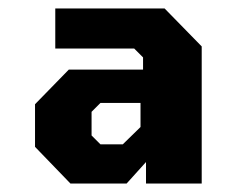

<svg xmlns="http://www.w3.org/2000/svg" viewBox="-20 -757 561 455"><path d="M147 -322 63 -409V-510L143 -592H319V-621L298 -642H111V-737H370L458 -647V-322H326V-373L280 -322ZM218 -415H271L313 -456V-513H218L197 -492V-436Z"/></svg>

Font: Tomorrow SemiBold
Style: Regular
Weight: 600
Designer: Tony de Marco, Monica Rizzolli
Foundry: Just in Type
Version: Version 2.002